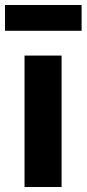

<svg xmlns="http://www.w3.org/2000/svg" viewBox="-29 -747 346 767"><path d="M69 0V-525H217V0ZM-9 -727H297V-624H-9Z"/></svg>

Font: Plexus Sans Bold
Style: Regular
Weight: 700
Version: Version 2.001;PS 002.001;hotconv 1.0.70;makeotf.lib2.5.58329